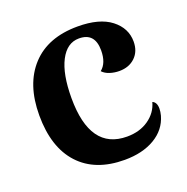

<svg xmlns="http://www.w3.org/2000/svg" viewBox="-103 -627 718 738"><g transform="rotate(-20 256.0 -258.0)"><path d="M35 -259Q35 -386 101.5 -458Q168 -530 290 -530Q379 -530 426 -493.5Q473 -457 473 -402Q473 -362 448 -338Q423 -314 383 -314Q363 -314 344.5 -320Q326 -326 315 -338Q344 -361 344 -413Q344 -485 279 -485Q230 -485 202 -431Q174 -377 174 -279Q174 -67 325 -67Q377 -67 413.5 -92.5Q450 -118 461 -159Q478 -152 478 -126Q478 -113 474 -98Q459 -45 409 -15.5Q359 14 286 14Q166 14 100.5 -57Q35 -128 35 -259Z"/></g></svg>

Font: Arima Madurai Black
Style: Regular
Weight: 900
Designer: Joana Correia and Natanael Gama
Foundry: NDISCOVER
Version: Version 1.019